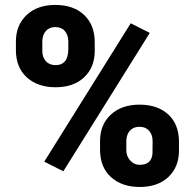

<svg xmlns="http://www.w3.org/2000/svg" viewBox="-20 -741 782 771"><path d="M43.9 -574.2Q43.9 -640.1 86.9 -680.7Q129.9 -721.2 202.1 -721.2Q275.4 -721.2 317.9 -680.9Q360.4 -640.6 360.4 -571.8V-536.6Q360.4 -470.7 317.9 -430.7Q275.4 -390.6 203.1 -390.6Q131.3 -390.6 87.6 -430.4Q43.9 -470.2 43.9 -539.6ZM149.9 -536.6Q149.9 -511.2 164.1 -495.4Q178.2 -479.5 203.1 -479.5Q254.4 -479.5 254.4 -544.9V-574.2Q254.4 -599.6 240.7 -616Q227.1 -632.3 202.1 -632.3Q178.2 -632.3 164.1 -616.5Q149.9 -600.6 149.9 -573.2ZM381.8 -174.3Q381.8 -240.7 425 -280.8Q468.3 -320.8 540 -320.8Q612.8 -320.8 655.8 -281.2Q698.7 -241.7 698.7 -170.9V-136.7Q698.7 -70.3 656.2 -30.3Q613.8 9.8 541 9.8Q469.2 9.8 425.5 -30Q381.8 -69.8 381.8 -139.2ZM487.3 -136.7Q487.3 -113.8 502.9 -96.4Q518.6 -79.1 541 -79.1Q588.4 -79.1 592.3 -124L592.8 -174.3Q592.8 -200.2 578.6 -216.1Q564.5 -231.9 540 -231.9Q516.6 -231.9 502.4 -217Q488.3 -202.1 487.3 -176.8ZM234.4 -53.2 157.7 -91.8 504.9 -647.5 581.5 -608.9Z"/></svg>

Font: Roboto
Style: Regular
Weight: 900
Designer: Google
Version: Version 2.001171; 2014